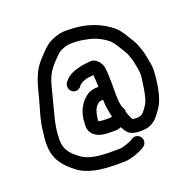

<svg xmlns="http://www.w3.org/2000/svg" viewBox="-146 -810 1143 1144"><g transform="rotate(-20 425.5 -238.5)"><path d="M458 -284H450C429 -284 406.5 -278.7 393 -271C341.6 -238.9 306 -181.9 306 -99V-81C307.3 -66.3 313 -53 323 -41C345.3 -14.9 381.6 -5 430 -5H466C477.8 -5 492.5 -8.3 502 -13C502 -8.6 508.2 -1 512 6C529.6 38.2 557 50 606 50C648 50 670.9 40.4 696 22C715.1 7.7 748.8 -38.5 760.5 -62C786.2 -113.5 798.2 -193.7 802 -263C802 -275.7 801 -289.7 799 -305C794 -327.3 786 -381.8 778 -400C769.7 -420.8 764.3 -442.5 753 -462C729.1 -499.2 708.5 -541.9 677 -571C609.4 -628.2 522.7 -665 398 -665C367.3 -666.5 341.2 -660.6 318 -652C271.7 -634 257 -621 213.5 -575.5C167.3 -527.1 151.7 -500.4 131 -443.5C119.9 -412.9 107.9 -360.3 99 -329C83.5 -272.2 62.8 -213.5 57 -150C53.3 -125.5 50 -94.8 50 -68C50 -24.6 56.5 -2.1 69 27C91.1 71.3 124.5 102.2 162 131C218 173.8 301.3 188 400 188H450C460.7 188 470.7 187 480 185C512.8 179 549.6 165.4 576 150L585 144C594.3 138 600.2 129.3 602.5 118C609.8 82.6 571.7 55.2 541 75L532 80C528 82.7 523 85.3 517 88L495 96C478.7 100.4 469.2 106 450 106H372L340 104C289.3 100.8 244.9 89.3 213 67C172.4 35.8 132 5 132 -66C132 -122.3 141.6 -170.4 154 -216L166 -262C175.6 -298.6 182.2 -322.6 192 -363C209.6 -435.8 224.7 -467.9 273 -519C295 -542.3 310.3 -556.7 319 -562C343.2 -574.1 362.7 -583 397 -583C426.4 -583 455 -581.2 480 -575C538.4 -566 586 -542 622 -510C639.8 -492.2 654.2 -465.8 668 -444L683 -419C687 -413 690 -406.7 692 -400C699.7 -375.3 704.7 -368.3 710 -338C715.1 -309.4 720 -292.2 720 -265C720 -256.3 719.3 -249 718 -243C712.8 -209.3 707.8 -161.6 698 -129C690 -98.7 684.5 -91 667 -66C649.3 -42.8 641.2 -32 606 -32C598 -32 591.7 -32.3 587 -33C581.8 -33 574.8 -49.7 574 -51C568.7 -61.7 565.1 -73.7 560 -89C561.3 -101 558.3 -111.3 551 -120C545.2 -137.3 541 -159.1 541 -181C540.3 -189.7 540 -198.7 540 -208V-276C540 -311.9 538.8 -350.8 534 -382C528.3 -410.3 499.5 -444 469 -444C463 -444 455.7 -443.3 447 -442C432.1 -440.1 418.2 -439.3 403 -436C359.2 -425.9 321.7 -411.7 298 -382L291 -373C276.9 -353.2 284.1 -327.2 300 -315C319.1 -300.3 345.1 -307.4 357 -324L364 -333C365.3 -334.3 367 -335.7 369 -337C386.1 -347.7 409.9 -358 436 -358L454 -360C454.7 -356 455 -351.3 455 -346C456.2 -325.9 458 -305.3 458 -284ZM473 -93C472.3 -92.3 472 -91.7 472 -91C471.5 -90.5 467.5 -87 467 -87H430C415.7 -87 398.4 -88.5 388 -92V-107C389.3 -111.7 390.3 -117 391 -123C396.3 -159.8 408.8 -184.3 435 -200C438.9 -200 447.7 -202 450 -202H458C458 -160.9 464.9 -125.3 473 -93Z"/></g></svg>

Font: HoneyBee
Style: Bd
Weight: 700
Foundry: Cannot Into Space Fonts
Version: Version 0.89